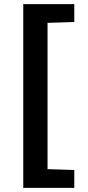

<svg xmlns="http://www.w3.org/2000/svg" viewBox="-20 -763 427 933"><path d="M93 150V-743H341V-656L211 -652V59L341 63V150Z"/></svg>

Font: Saira SemiExpanded SemiBold
Style: Regular
Weight: 600
Width: 6
Designer: Hector Gatti with collaboration of the Omnibus-Type team
Foundry: Omnibus-Type
Version: Version 1.101